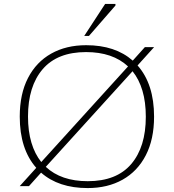

<svg xmlns="http://www.w3.org/2000/svg" viewBox="-20 -947 884 977"><path d="M418.5 -717Q566.5 -717 655.5 -638.5L717 -707H764L680 -614Q764 -519 764 -353.5Q764 -238.5 722 -157Q680 -75.5 604 -32.8Q528 10 426 10Q278 10 189 -68.5L127.5 0H80.5L164.5 -93Q80.5 -188 80.5 -353.5Q80.5 -469 122.5 -550.2Q164.5 -631.5 240.5 -674.2Q316.5 -717 418.5 -717ZM122.5 -354Q122.5 -279.5 139.8 -221.5Q157 -163.5 190 -122.5L631.5 -609Q553.5 -682 418 -682Q272 -682 197.2 -595Q122.5 -508 122.5 -354ZM426.5 -25Q573 -25 647.5 -112Q722 -199 722 -353Q722 -427.5 704.8 -485.5Q687.5 -543.5 654.5 -584.5L213 -98Q291 -25 426.5 -25ZM408.5 -764 515 -927H567.5V-919L432.5 -764Z"/></svg>

Font: Newsreader Caption ExtraLight
Style: Regular
Weight: 275
Designer: Hugues Gentile
Foundry: Production Type
Version: Version 1.001